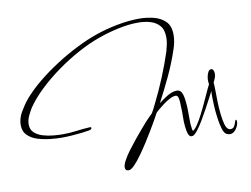

<svg xmlns="http://www.w3.org/2000/svg" viewBox="-83 -763 1352 1036"><g transform="rotate(-10 592.5 -245.0)"><path d="M542 153Q523 153 523 134Q523 120 535.5 96.5Q548 73 568 46.5Q588 20 609.5 -6.5Q631 -33 649.5 -54.5Q668 -76 678 -87Q685 -95 691.5 -101.5Q698 -108 705 -115Q708 -119 711.5 -121.5Q715 -124 718 -128Q723 -136 731.5 -152.5Q740 -169 744 -178Q776 -242 803.5 -309Q831 -376 853 -443Q858 -461 862 -480Q866 -499 866 -518Q866 -560 846.5 -582.5Q827 -605 796 -614Q765 -623 729 -623Q676 -623 615.5 -609.5Q555 -596 504 -577Q451 -558 391 -525.5Q331 -493 273 -451.5Q215 -410 166 -363.5Q117 -317 85 -270Q74 -252 63.5 -229.5Q53 -207 53 -184Q53 -155 72 -138Q91 -121 119 -113Q147 -105 176 -102.5Q205 -100 225 -100Q263 -100 300 -105Q337 -110 374 -112H378Q383 -112 383 -107Q383 -102 378.5 -99.5Q374 -97 369 -96Q359 -94 348 -93Q337 -92 327 -90Q299 -87 271.5 -85Q244 -83 216 -83Q191 -83 156 -86.5Q121 -90 87.5 -100Q54 -110 32 -131.5Q10 -153 10 -189Q10 -224 31 -260Q52 -296 74 -322Q110 -364 160.5 -405.5Q211 -447 269.5 -484.5Q328 -522 387 -551.5Q446 -581 498 -599Q552 -618 616.5 -630.5Q681 -643 739 -643Q779 -643 817.5 -633.5Q856 -624 881.5 -599Q907 -574 907 -525Q907 -505 903 -485Q899 -465 892 -445Q869 -376 837 -308Q805 -240 770 -174Q788 -189 817 -207Q846 -225 871 -225H876Q891 -222 897.5 -209Q904 -196 906.5 -180.5Q909 -165 910 -153Q913 -124 912.5 -95Q912 -66 913 -37Q914 -35 914.5 -25Q915 -15 916.5 -6Q918 3 922 3Q923 3 925.5 0.5Q928 -2 929 -3Q943 -16 959.5 -45Q976 -74 993 -109.5Q1010 -145 1024.5 -177.5Q1039 -210 1049 -229Q1048 -235 1047.5 -240.5Q1047 -246 1047 -252Q1047 -260 1049.5 -273Q1052 -286 1058 -296.5Q1064 -307 1074 -307Q1083 -307 1086.5 -297Q1090 -287 1090 -280Q1090 -267 1085 -255.5Q1080 -244 1075 -233Q1077 -218 1077 -189.5Q1077 -161 1078 -127Q1079 -93 1082.5 -60.5Q1086 -28 1092.5 -4Q1099 20 1111 27Q1116 30 1120 30Q1136 30 1142.5 18.5Q1149 7 1152 -4Q1155 -15 1158 -15Q1161 -15 1162 -11Q1163 -7 1163 -5Q1163 14 1148.5 35Q1134 56 1114 56Q1107 56 1095 51Q1082 44 1074 16.5Q1066 -11 1061.5 -46Q1057 -81 1055.5 -112Q1054 -143 1054 -157Q1054 -166 1054 -174.5Q1054 -183 1055 -191Q1048 -178 1035.5 -153.5Q1023 -129 1007 -100Q991 -71 974.5 -43Q958 -15 942.5 5Q927 25 916 30Q914 31 908 31Q898 31 892.5 19.5Q887 8 885 -5.5Q883 -19 882 -26Q879 -54 880 -82Q881 -110 879 -138Q879 -145 878.5 -158.5Q878 -172 875 -184.5Q872 -197 863 -199H860Q846 -199 827 -189Q808 -179 790.5 -165.5Q773 -152 762 -143Q761 -142 753.5 -135.5Q746 -129 745 -128Q743 -124 741 -121Q739 -118 737 -114Q731 -104 725.5 -93Q720 -82 713 -71Q707 -61 692 -35.5Q677 -10 656.5 22Q636 54 614.5 84Q593 114 574 133.5Q555 153 542 153Z"/></g></svg>

Font: Sassy Frass
Style: Regular
Weight: 400
Designer: Robert E. Leuschke
Foundry: Robert E. Leuschke
Version: Version 1.010; ttfautohint (v1.8.3)